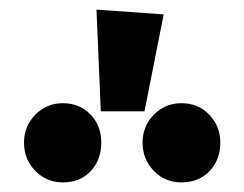

<svg xmlns="http://www.w3.org/2000/svg" viewBox="-20 -977 509 400"><path d="M321 -947 281 -745H190L181 -957ZM191 -680Q191 -644 169 -620.5Q147 -597 111 -597Q77 -597 53.5 -621Q30 -645 30 -680Q30 -714 53.5 -738Q77 -762 111 -762Q146 -762 168.5 -738.5Q191 -715 191 -680ZM439 -680Q439 -644 416.5 -620.5Q394 -597 358 -597Q324 -597 300.5 -621Q277 -645 277 -680Q277 -714 300.5 -738Q324 -762 358 -762Q393 -762 416 -738Q439 -714 439 -680Z"/></svg>

Font: Fira Sans Compressed ExtraBold
Style: Regular
Weight: 800
Width: 1
Designer: bBox Type GmbH & Carrois Corporate GbR & Edenspiekermann AG
Foundry: bBox Type GmbH & Carrois Corporate GbR & Edenspiekermann AG
Version: Version 4.301